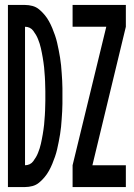

<svg xmlns="http://www.w3.org/2000/svg" viewBox="-20 -755 540 775"><path d="M273 0V-88L409 -647H273V-735H488V-647L353 -88H488V0ZM12 0V-735H81Q96 -735 111 -731Q126 -727 138 -717Q150 -707 160 -695Q170 -683 177.5 -669.5Q185 -656 191 -641.5Q197 -627 202 -612.5Q207 -598 210.5 -583Q214 -568 217 -552.5Q220 -537 222.5 -522Q225 -507 226.5 -491.5Q228 -476 229 -460.5Q230 -445 231 -429.5Q232 -414 232 -398.5Q232 -383 232 -368Q232 -352 232 -336.5Q232 -321 231 -305.5Q230 -290 229 -274.5Q228 -259 226.5 -243.5Q225 -228 222.5 -213Q220 -198 217 -182.5Q214 -167 210.5 -152Q207 -137 202 -122.5Q197 -108 191 -93.5Q185 -79 177.5 -65.5Q170 -52 160 -40Q150 -28 138 -18Q126 -8 111 -4Q96 0 81 0ZM81 -88Q91 -88 99.5 -92Q108 -96 114 -104Q120 -112 125 -120.5Q130 -129 133.5 -138Q137 -147 140 -156Q143 -165 145 -174.5Q147 -184 149 -193.5Q151 -203 152.5 -212.5Q154 -222 155.5 -232Q157 -242 158 -251.5Q159 -261 159.5 -270.5Q160 -280 161 -289.5Q162 -299 162 -309Q162 -319 162.5 -328.5Q163 -338 163 -348Q163 -358 163 -367Q163 -377 163 -387Q163 -397 162.5 -406.5Q162 -416 162 -426Q162 -436 161 -445.5Q160 -455 159.5 -464.5Q159 -474 158 -483.5Q157 -493 155.5 -503Q154 -513 152.5 -522.5Q151 -532 149 -541.5Q147 -551 145 -560.5Q143 -570 140 -579Q137 -588 133.5 -597Q130 -606 125 -614.5Q120 -623 114 -631Q108 -639 99.5 -643Q91 -647 81 -647Z"/></svg>

Font: Iosevka SS04 Semibold
Style: Regular
Weight: 600
Monospace: yes
Designer: Belleve Invis
Foundry: Belleve Invis
Version: Version 19.0.0; ttfautohint (v1.8.4)